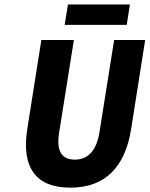

<svg xmlns="http://www.w3.org/2000/svg" viewBox="-20 -841 680 873"><path d="M273.9 -728 289.1 -820.8H570.8L556.2 -728ZM299.8 12.2Q181.6 12.2 132.6 -55.7Q83.5 -123.5 104 -253.9L168 -659.2H315.9L249 -238.8Q228.5 -115.2 319.8 -115.2Q411.6 -115.2 432.1 -238.8L499 -659.2H640.1L576.2 -253.9Q555.7 -123.5 486.6 -55.7Q417.5 12.2 299.8 12.2Z"/></svg>

Font: Office Code Pro Bold Italic
Style: Regular
Weight: 700
Italic angle: -9°
Designer: Nathan Rutzky & Paul D. Hunt
Foundry: Adobe Systems Incorporated
Version: Version 1.004;PS 001.004;hotconv 1.0.70;makeotf.lib2.5.58329